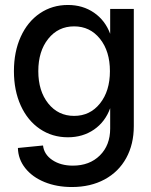

<svg xmlns="http://www.w3.org/2000/svg" viewBox="-20 -536 608 772"><path d="M52 59 153 49Q157 85 190.5 107.5Q224 130 273 130Q340 130 381.5 89Q423 48 423 -19V-101Q403 -46 358 -15Q313 16 253 16Q190 16 140.5 -17.5Q91 -51 63.5 -111.5Q36 -172 36 -250Q36 -328 63.5 -388.5Q91 -449 140.5 -482.5Q190 -516 253 -516Q313 -516 358 -485Q403 -454 423 -400V-500H518V-29Q518 44 487.5 99.5Q457 155 400.5 185.5Q344 216 269 216Q208 216 159 196Q110 176 81.5 140Q53 104 52 59ZM278 -70Q342 -70 382 -120Q422 -170 422 -250Q422 -330 382 -380Q342 -430 278 -430Q214 -430 174 -380Q134 -330 134 -250Q134 -170 174 -120Q214 -70 278 -70Z"/></svg>

Font: MedMera Sans Display
Style: Regular
Weight: 500
Designer: Kasper Nordkvist
Foundry: UNCUT.wtf
Version: Version 1.300